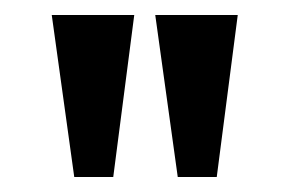

<svg xmlns="http://www.w3.org/2000/svg" viewBox="-20 -720 387 256"><path d="M159 -700 131 -484H79L49 -700ZM297 -700 269 -484H217L187 -700Z"/></svg>

Font: Uncial Antiqua
Style: Regular
Weight: 400
Designer: Astigmatic (AOETI)
Foundry: Astigmatic (AOETI)
Version: Version 1.000